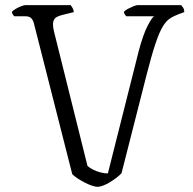

<svg xmlns="http://www.w3.org/2000/svg" viewBox="-20 -724 748 744"><path d="M358 0Q350 0 336.5 -4.5Q323 -9 308.5 -16.5Q294 -24 281 -32.5Q268 -41 260 -49L111 -635Q108 -646 101 -653.5Q94 -661 77 -661H35Q33 -664 30 -667.5Q27 -671 26 -678Q31 -684 41.5 -690Q52 -696 62.5 -700Q73 -704 77 -704H254Q257 -700 261 -693.5Q265 -687 266 -677L225 -667Q212 -664 201.5 -659Q191 -654 187 -642Q183 -630 189 -603L319 -81Q328 -73 341 -66.5Q354 -60 369 -56Q384 -52 398 -52L518 -528Q535 -591 551.5 -623Q568 -655 577 -661H469Q466 -665 463.5 -668.5Q461 -672 460 -678Q466 -685 477 -690.5Q488 -696 498 -700Q508 -704 512 -704H682Q685 -701 689.5 -694.5Q694 -688 694 -677L672 -669Q653 -662 638 -652Q623 -642 610 -620Q597 -598 582.5 -555Q568 -512 549 -438L451 -53Q443 -44 431 -35Q419 -26 406 -18Q393 -10 380 -5Q367 0 358 0Z"/></svg>

Font: Texturina Medium 12pt Thin
Style: Regular
Weight: 250
Version: Version 1.002